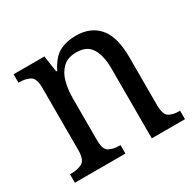

<svg xmlns="http://www.w3.org/2000/svg" viewBox="-124 -686 845 826"><g transform="rotate(-30 298.5 -273.0)"><path d="M25 0V-42H33Q64 -42 86 -54Q108 -66 108 -114V-426Q108 -471 86.5 -482.5Q65 -494 35 -494H30V-536H183L195 -455H200Q227 -509 262 -527.5Q297 -546 344 -546Q417 -546 457.5 -499Q498 -452 498 -350V-114Q498 -66 517 -54Q536 -42 567 -42H572V0H407V-346Q407 -410 385 -446.5Q363 -483 310 -483Q268 -483 243.5 -460Q219 -437 209 -400Q199 -363 199 -320V-109Q199 -64 220 -53Q241 -42 271 -42H276V0Z"/></g></svg>

Font: Noto Serif Myanmar SemiCondensed
Style: Regular
Weight: 400
Width: 4
Designer: Ben Mitchell and the Monotype Design Team
Foundry: Monotype Imaging Inc.
Version: Version 2.106; ttfautohint (v1.8.4.7-5d5b)